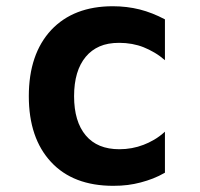

<svg xmlns="http://www.w3.org/2000/svg" viewBox="-20 -581 642 615"><path d="M342.8 14.2Q214.4 14.2 143.6 -62Q72.3 -138.7 72.3 -272.9Q72.3 -407.7 144 -484.9Q215.8 -561 341.3 -561Q386.2 -561 427.2 -550.8Q467.8 -540.5 508.3 -519V-388.2Q492.7 -401.9 474.9 -412.4Q457 -422.9 439.9 -429.7Q422.9 -436.5 402.8 -440.2Q382.8 -443.8 361.8 -443.8Q325.2 -443.8 299.1 -432.4Q272.9 -420.9 254.9 -399.4Q217.3 -354.5 217.3 -272.9Q217.3 -191.4 254.9 -147Q292 -103 362.3 -103Q403.3 -103 439.9 -117.2Q455.6 -123 473.4 -133.3Q491.2 -143.6 508.3 -159.2V-27.8Q488.8 -16.6 470 -9.3Q451.2 -2 430.7 3.4Q410.2 8.8 389.2 11.5Q368.2 14.2 342.8 14.2Z"/></svg>

Font: Hack
Style: Bold
Weight: 700
Monospace: yes
Designer: Christopher Simpkins
Foundry: Christopher Simpkins
Version: Version 2.017